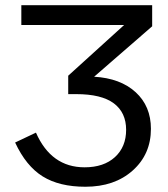

<svg xmlns="http://www.w3.org/2000/svg" viewBox="-20 -708 644 738"><path d="M308.1 9.8Q208 9.8 144 -30Q80.1 -69.8 38.1 -160.2L118.2 -198.2Q176.8 -64.9 305.2 -64.9Q378.9 -64.9 421.9 -104.2Q464.8 -143.6 464.8 -209Q464.8 -275.4 417.5 -310.8Q370.1 -346.2 272.9 -346.2H242.2V-417L457 -611.8H62V-688H564.9V-606.9L341.8 -413.1Q442.9 -407.2 501.5 -353.5Q560.1 -299.8 560.1 -212.9Q560.1 -115.2 490.2 -52.7Q420.4 9.8 308.1 9.8Z"/></svg>

Font: Libra Sans Modern
Style: Regular
Weight: 400
Foundry: Stefan Peev, Context Ltd
Version: Version 1.000